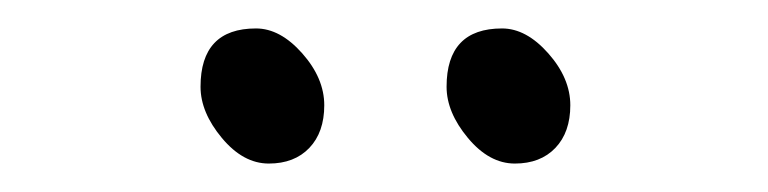

<svg xmlns="http://www.w3.org/2000/svg" viewBox="-20 -713 540 135"><path d="M294 -652Q294 -693 333 -693Q350 -693 365.5 -675.5Q381 -658 381 -639Q381 -620 370.5 -609Q360 -598 342 -598Q324 -598 309 -616Q294 -634 294 -652ZM121 -652Q121 -693 160 -693Q177 -693 192.5 -675.5Q208 -658 208 -639Q208 -620 197.5 -609Q187 -598 169 -598Q151 -598 136 -616Q121 -634 121 -652Z"/></svg>

Font: LXGW WenKai Light
Style: Regular
Weight: 300
Designer: LXGW / Fontworks Inc.
Foundry: LXGW / Fontworks Inc.
Version: Version 1.501; October 10, 2024